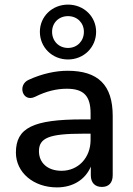

<svg xmlns="http://www.w3.org/2000/svg" viewBox="-20 -804 577 833"><path d="M275 -546C344 -546 397 -599 397 -666C397 -732 344 -784 275 -784C206 -784 153 -732 153 -666C153 -599 206 -546 275 -546ZM275 -596C235 -596 206 -626 206 -666C206 -705 235 -734 275 -734C315 -734 344 -705 344 -666C344 -626 315 -596 275 -596ZM227 9C297 9 350 -25 374 -81V-44C374 -11 392 7 422 7C452 7 469 -11 469 -44V-301C469 -435 406 -497 273 -497C223 -497 164 -485 105 -458C54 -436 78 -358 132 -384C182 -409 227 -419 270 -419C343 -419 373 -388 373 -312V-286H339C123 -286 49 -249 49 -142C49 -56 125 9 227 9ZM247 -63C186 -63 149 -98 149 -148C149 -206 194 -224 340 -224H373V-197C373 -119 319 -63 247 -63Z"/></svg>

Font: Nunito SemiBold
Style: Regular
Weight: 600
Designer: Vernon Adams
Foundry: Vernon Adams
Version: Version 3.602